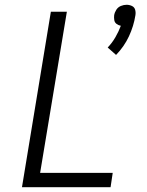

<svg xmlns="http://www.w3.org/2000/svg" viewBox="-20 -784 616 804"><path d="M466 -554Q500 -589 520 -632Q540 -675 547 -720Q549 -732 546 -743Q543 -754 532.5 -759Q522 -764 510 -764Q498 -764 486 -759Q474 -754 467 -743Q460 -732 458 -720Q457 -710 458.5 -700Q460 -690 468 -684Q476 -678 486 -676Q477 -652 463.5 -628.5Q450 -605 431 -585ZM72 0H443L452 -60H148L260 -735H193Z"/></svg>

Font: Iosevka Sparkle Light Oblique
Style: Regular
Weight: 300
Italic angle: -9°
Designer: Belleve Invis
Foundry: Belleve Invis
Version: Version 4.5.0; ttfautohint (v1.8.3)